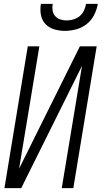

<svg xmlns="http://www.w3.org/2000/svg" viewBox="-20 -975 527 995"><path d="M3 0 124 -735H184L79 -101L394 -735H481L360 0H300L405 -634L90 0ZM316 -815Q288 -815 261 -823Q234 -831 215.5 -850.5Q197 -870 192 -898Q187 -926 192 -955H253Q250 -938 252.5 -921Q255 -904 265.5 -892Q276 -880 292 -874.5Q308 -869 325 -869Q343 -869 361 -874.5Q379 -880 393.5 -892Q408 -904 415.5 -921Q423 -938 426 -955H487Q482 -926 468 -898Q454 -870 429.5 -850.5Q405 -831 375 -823Q345 -815 316 -815Z"/></svg>

Font: Iosevka QP Light
Style: Italic
Weight: 300
Italic angle: -9°
Designer: Belleve Invis
Foundry: Belleve Invis
Version: Version 20.0.0; ttfautohint (v1.8.4)